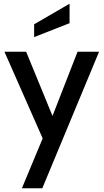

<svg xmlns="http://www.w3.org/2000/svg" viewBox="-20 -773 559 1035"><path d="M210 -27 4 -494H121L263 -148L398 -494H514L208 242H98ZM164 -642 355 -753V-648L164 -573Z"/></svg>

Font: Cabin Medium
Style: Regular
Weight: 500
Designer: Pablo Impallari
Foundry: Pablo Impallari. http://www.impallari.com Igino Marini. http://www.ikern.com
Version: Version 2.001